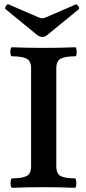

<svg xmlns="http://www.w3.org/2000/svg" viewBox="-20 -891 410 914"><path d="M39 3Q33 3 31 -8Q29 -19 31 -30.5Q33 -42 39 -42Q83 -42 105.5 -52.5Q128 -63 128 -99V-566Q128 -602 105 -612.5Q82 -623 37 -623Q32 -623 30 -633.5Q28 -644 30 -655Q32 -666 37 -666Q112 -663 187 -663Q263 -663 338 -666Q342 -666 344 -655Q346 -644 344.5 -633.5Q343 -623 338 -623Q293 -623 270.5 -612.5Q248 -602 248 -566V-99Q248 -63 269.5 -52.5Q291 -42 336 -42Q341 -42 342.5 -30.5Q344 -19 342.5 -8Q341 3 336 3Q261 0 187 0Q113 0 39 3ZM181 -715Q168 -715 155 -726L7 -847Q1 -851 8 -862Q15 -873 21 -870L162 -809Q172 -804 181 -804Q189 -804 200 -809L341 -870Q345 -872 352.5 -862Q360 -852 355 -847L207 -726Q194 -715 181 -715Z"/></svg>

Font: Junicode SmExp
Style: Bold
Weight: 700
Width: 6
Designer: Peter S. Baker
Version: Version 2.205; ttfautohint (v1.8.4)